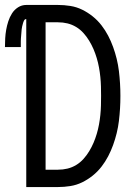

<svg xmlns="http://www.w3.org/2000/svg" viewBox="-42 -755 562 775"><path d="M64 0V-678Q58 -678 55 -672Q52 -666 50.5 -660Q49 -654 47.5 -648.5Q46 -643 45.5 -637Q45 -631 44.5 -625Q44 -619 43.5 -613Q43 -607 42.5 -601Q42 -595 42 -589Q42 -583 42 -577Q42 -571 42 -565H-22Q-22 -583 -21 -600.5Q-20 -618 -17 -635Q-14 -652 -8.5 -669Q-3 -686 6.5 -701Q16 -716 31 -725.5Q46 -735 64 -735H192Q217 -735 242 -731Q267 -727 289.5 -716Q312 -705 332 -689Q352 -673 367.5 -653Q383 -633 394.5 -611Q406 -589 414.5 -565.5Q423 -542 429 -517.5Q435 -493 438 -468Q441 -443 442.5 -418Q444 -393 444 -368Q444 -342 442.5 -317Q441 -292 438 -267Q435 -242 429 -217.5Q423 -193 414.5 -169.5Q406 -146 394.5 -124Q383 -102 367.5 -82Q352 -62 332 -46Q312 -30 289.5 -19Q267 -8 242 -4Q217 0 192 0ZM192 -70Q212 -70 230.5 -74.5Q249 -79 265.5 -89Q282 -99 295 -113.5Q308 -128 318 -144.5Q328 -161 335.5 -178.5Q343 -196 348.5 -214.5Q354 -233 357.5 -252Q361 -271 363 -290.5Q365 -310 365.5 -329Q366 -348 366 -368Q366 -387 365.5 -406Q365 -425 363 -444.5Q361 -464 357.5 -483Q354 -502 348.5 -520.5Q343 -539 335.5 -556.5Q328 -574 318 -590.5Q308 -607 295 -621.5Q282 -636 265.5 -646Q249 -656 230.5 -660.5Q212 -665 192 -665H142V-70Z"/></svg>

Font: Zed Mono
Style: Regular
Weight: 400
Monospace: yes
Designer: Belleve Invis
Foundry: Belleve Invis
Version: Version 1.0.0; ttfautohint (v1.8.4)